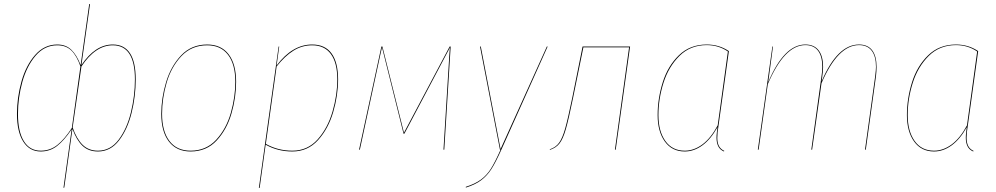

<svg xmlns="http://www.w3.org/2000/svg" viewBox="-20 -750 4991 962"><path d="M339 -102Q302 -47 266.5 -19Q231 9 184 9Q128 9 96.5 -40.5Q65 -90 65 -179Q65 -261 87.5 -341.5Q110 -422 156 -474.5Q202 -527 267 -527Q310 -527 337.5 -500.5Q365 -474 384 -424L427 -730L431 -729L388 -424Q457 -527 545 -527Q660 -527 660 -352Q660 -268 639.5 -185Q619 -102 576.5 -46.5Q534 9 471 9Q423 9 393 -20Q363 -49 343 -104L302 190L298 191ZM340 -109 383 -417Q365 -470 338 -496.5Q311 -523 267 -523Q203 -523 158.5 -471Q114 -419 92 -339.5Q70 -260 70 -179Q70 -91 99.5 -43Q129 5 184 5Q231 5 267 -23.5Q303 -52 340 -109ZM656 -352Q656 -523 545 -523Q458 -523 388 -417L344 -111Q364 -54 394 -24.5Q424 5 471 5Q533 5 574.5 -50Q616 -105 636 -187.5Q656 -270 656 -352Z M788 -180Q788 -258 812 -338Q836 -418 887.5 -472.5Q939 -527 1018 -527Q1088 -527 1125.5 -478Q1163 -429 1163 -340Q1163 -262 1140 -182Q1117 -102 1066 -46.5Q1015 9 935 9Q865 9 826.5 -40.5Q788 -90 788 -180ZM1159 -340Q1159 -428 1122.5 -475.5Q1086 -523 1018 -523Q940 -523 889 -469Q838 -415 815 -336Q792 -257 792 -180Q792 -92 829 -43.5Q866 5 935 5Q1013 5 1063.5 -50Q1114 -105 1136.5 -184.5Q1159 -264 1159 -340Z M1376 -517H1379L1366 -422Q1445 -527 1544 -527Q1609 -527 1641.5 -482Q1674 -437 1674 -352Q1674 -272 1649.5 -188.5Q1625 -105 1573.5 -48Q1522 9 1445 9Q1371 9 1311 -25L1281 191L1277 192ZM1670 -352Q1670 -435 1638 -479Q1606 -523 1544 -523Q1493 -523 1450 -496Q1407 -469 1366 -417L1312 -29Q1372 5 1445 5Q1521 5 1571.5 -51.5Q1622 -108 1646 -191Q1670 -274 1670 -352Z M2206 0H2202L2231 -469Q2232 -480 2232.5 -491.5Q2233 -503 2235 -513L2006 -80H2002L1894 -513L1885 -473L1783 0H1779L1891 -517H1896L2004 -85L2233 -517H2238Z M2492 0Q2464 63 2442.5 96.5Q2421 130 2391.5 152.5Q2362 175 2314 190V186Q2361 171 2390 149.5Q2419 128 2439.5 95.5Q2460 63 2488 0H2485L2385 -517H2389L2488 -3L2720 -517H2724Z M3065 0H3061L3132 -513H2903L2851 -258Q2829 -151 2815 -102.5Q2801 -54 2783.5 -31.5Q2766 -9 2735 1V-2Q2765 -12 2781.5 -35Q2798 -58 2811.5 -105.5Q2825 -153 2847 -259L2899 -517H3137Z M3632 -494 3580 -120Q3574 -86 3574 -59Q3574 -35 3582 -19Q3590 -3 3609 6L3607 9Q3587 0 3578.5 -17.5Q3570 -35 3570 -60Q3570 -72 3572 -89Q3574 -106 3575 -113Q3541 -52 3499 -21.5Q3457 9 3411 9Q3347 9 3311 -41Q3275 -91 3275 -173Q3275 -256 3300.5 -337.5Q3326 -419 3381.5 -473Q3437 -527 3521 -527Q3583 -527 3632 -494ZM3279 -173Q3279 -93 3313.5 -44Q3348 5 3411 5Q3457 5 3499.5 -26.5Q3542 -58 3576 -122L3627 -492Q3580 -524 3521 -524Q3439 -524 3384.5 -470Q3330 -416 3304.5 -335.5Q3279 -255 3279 -173Z M4372 -414Q4372 -394 4369 -368L4318 0H4314L4365 -368Q4369 -402 4369 -415Q4369 -468 4347.5 -496Q4326 -524 4284 -524Q4178 -524 4096 -333L4049 0H4045L4096 -368Q4100 -391 4100 -415Q4100 -468 4078.5 -496Q4057 -524 4015 -524Q3910 -524 3827 -328L3781 0H3777L3850 -517H3853L3829 -338Q3909 -527 4015 -527Q4059 -527 4081.5 -498Q4104 -469 4104 -415Q4104 -391 4100 -368L4097 -343Q4176 -527 4284 -527Q4328 -527 4350 -498Q4372 -469 4372 -414Z M4881 -494 4829 -120Q4823 -86 4823 -59Q4823 -35 4831 -19Q4839 -3 4858 6L4856 9Q4836 0 4827.5 -17.5Q4819 -35 4819 -60Q4819 -72 4821 -89Q4823 -106 4824 -113Q4790 -52 4748 -21.5Q4706 9 4660 9Q4596 9 4560 -41Q4524 -91 4524 -173Q4524 -256 4549.5 -337.5Q4575 -419 4630.5 -473Q4686 -527 4770 -527Q4832 -527 4881 -494ZM4528 -173Q4528 -93 4562.5 -44Q4597 5 4660 5Q4706 5 4748.5 -26.5Q4791 -58 4825 -122L4876 -492Q4829 -524 4770 -524Q4688 -524 4633.5 -470Q4579 -416 4553.5 -335.5Q4528 -255 4528 -173Z"/></svg>

Font: Fira Sans Condensed Four
Style: Italic
Weight: 100
Width: 3
Italic angle: -8°
Designer: bBox Type GmbH & Carrois Corporate GbR & Edenspiekermann AG
Foundry: bBox Type GmbH & Carrois Corporate GbR & Edenspiekermann AG
Version: Version 4.301